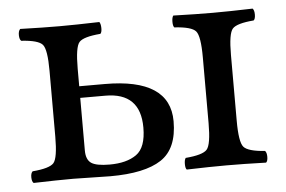

<svg xmlns="http://www.w3.org/2000/svg" viewBox="-39 -483 802 538"><g transform="rotate(-5 362.0 -214.5)"><path d="M617.2 -307.1V-122.1Q617.2 -62 629.2 -48.1Q641.1 -34.2 689 -30.8Q693.8 -25.9 693.8 -13.9Q693.8 -2 689 2Q625 0 578.1 0Q532.2 0 465.8 2Q461.9 -2 461.9 -13.9Q461.9 -25.9 465.8 -30.8Q513.7 -34.7 525.9 -48.3Q538.1 -62 538.1 -122.1V-307.1Q538.1 -367.2 526.1 -381.1Q514.2 -395 465.8 -397.9Q461.9 -401.9 461.9 -413.8Q461.9 -425.8 465.8 -431.2Q531.7 -429.2 577.1 -429.2Q621.1 -429.2 689 -431.2Q693.8 -426.3 693.8 -414.1Q693.8 -401.9 689 -397.9Q641.1 -394 629.2 -380.6Q617.2 -367.2 617.2 -307.1ZM355 -126Q355 -224.1 256.8 -224.1H186V-76.2Q186 -50.3 200.4 -40.5Q214.8 -30.8 252 -30.8Q299.8 -30.8 327.4 -50.3Q355 -69.8 355 -126ZM186 -306.2V-256.8H257.8Q440.9 -256.8 440.9 -136.2Q440.9 -59.1 394.5 -28.6Q348.1 2 251 2Q231 2 199 1Q167 0 147 0Q101.1 0 35.2 2Q30.3 -2 30 -13.9Q29.8 -25.9 35.2 -30.8Q83 -34.7 95 -48.3Q106.9 -62 106.9 -122.1V-307.1Q106.9 -367.2 95 -381.1Q83 -395 35.2 -397.9Q30.3 -401.9 30 -413.8Q29.8 -425.8 35.2 -431.2Q101.1 -429.2 146 -429.2Q189.9 -429.2 257.8 -431.2Q261.7 -426.3 262 -414.1Q262.2 -401.9 257.8 -397.9Q210 -394 198 -380.6Q186 -367.2 186 -306.2Z"/></g></svg>

Font: Linux Libertine
Style: Regular
Weight: 400
Designer: Philipp H. Poll
Foundry: Philipp H. Poll
Version: Version 5.3.0 ; ttfautohint (v0.9)